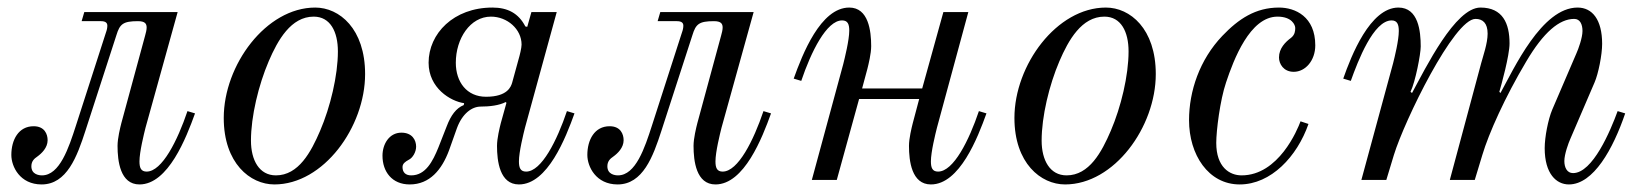

<svg xmlns="http://www.w3.org/2000/svg" viewBox="-20 -476 4344 508"><path d="M10 -66C10 -35 33 12 90 12C157 12 184 -62 206 -130L288 -383C297 -412 305 -420 345 -420C364 -420 368 -413 368 -403C368 -397 366 -389 364 -382L301 -150C298 -138 291 -110 291 -90C291 -50 298 12 349 12C425 12 473 -112 496 -176L476 -182C450 -105 409 -22 368 -22C353 -22 349 -32 349 -49C349 -74 361 -122 365 -138L450 -444H203L196 -420H247C260 -420 264 -415 264 -408C264 -403 263 -397 260 -389L181 -144C162 -85 138 -12 91 -12C84 -12 63 -14 63 -36C63 -49 70 -56 79 -62C90 -70 106 -85 106 -105C106 -121 98 -142 69 -142C29 -142 10 -106 10 -66Z M644 -104C644 -168 664 -251 691 -314C715 -370 750 -432 810 -432C854 -432 874 -392 874 -340C874 -276 854 -193 827 -130C803 -74 770 -12 710 -12C666 -12 644 -52 644 -104ZM572 -164C572 -44 642 12 706 12C836 12 946 -140 946 -280C946 -400 878 -456 814 -456C684 -456 572 -304 572 -164Z M992 -64C992 -22 1017 12 1064 12C1117 12 1149 -27 1168 -78L1189 -137C1203 -175 1228 -194 1252 -194C1275 -194 1301 -197 1318 -206L1320 -204L1305 -150C1302 -138 1295 -110 1295 -90C1295 -50 1302 12 1353 12C1429 12 1477 -112 1500 -176L1480 -182C1454 -105 1413 -22 1372 -22C1357 -22 1353 -32 1353 -49C1353 -74 1365 -122 1369 -138L1453 -444H1386L1375 -405L1370 -406C1352 -441 1323 -456 1283 -456C1180 -456 1114 -387 1114 -310C1114 -243 1172 -208 1208 -203L1207 -198C1187 -190 1173 -171 1162 -142L1140 -86C1125 -49 1106 -12 1068 -12C1053 -12 1045 -20 1045 -34C1045 -43 1052 -48 1061 -53C1072 -58 1081 -74 1081 -88C1081 -105 1071 -125 1042 -125C1010 -125 992 -95 992 -64ZM1186 -310C1186 -374 1224 -432 1279 -432C1322 -432 1360 -399 1360 -358C1360 -349 1355 -329 1352 -319L1335 -257C1332 -247 1323 -220 1266 -220C1215 -220 1186 -259 1186 -310Z M1534 -66C1534 -35 1557 12 1614 12C1681 12 1708 -62 1730 -130L1812 -383C1821 -412 1829 -420 1869 -420C1888 -420 1892 -413 1892 -403C1892 -397 1890 -389 1888 -382L1825 -150C1822 -138 1815 -110 1815 -90C1815 -50 1822 12 1873 12C1949 12 1997 -112 2020 -176L2000 -182C1974 -105 1933 -22 1892 -22C1877 -22 1873 -32 1873 -49C1873 -74 1885 -122 1889 -138L1974 -444H1727L1720 -420H1771C1784 -420 1788 -415 1788 -408C1788 -403 1787 -397 1784 -389L1705 -144C1686 -85 1662 -12 1615 -12C1608 -12 1587 -14 1587 -36C1587 -49 1594 -56 1603 -62C1614 -70 1630 -85 1630 -105C1630 -121 1622 -142 1593 -142C1553 -142 1534 -106 1534 -66Z M2080 -268 2100 -262C2126 -339 2167 -422 2208 -422C2223 -422 2227 -412 2227 -395C2227 -370 2215 -322 2211 -306L2128 0H2194L2253 -214H2412L2395 -150C2392 -138 2385 -110 2385 -90C2385 -50 2392 12 2443 12C2519 12 2567 -112 2590 -176L2570 -182C2544 -105 2503 -22 2462 -22C2447 -22 2443 -32 2443 -49C2443 -74 2455 -122 2459 -138L2542 -444H2476L2420 -242H2261L2275 -294C2278 -306 2285 -334 2285 -354C2285 -394 2278 -456 2227 -456C2151 -456 2103 -332 2080 -268Z M2736 -104C2736 -168 2756 -251 2783 -314C2807 -370 2842 -432 2902 -432C2946 -432 2966 -392 2966 -340C2966 -276 2946 -193 2919 -130C2895 -74 2862 -12 2802 -12C2758 -12 2736 -52 2736 -104ZM2664 -164C2664 -44 2734 12 2798 12C2928 12 3038 -140 3038 -280C3038 -400 2970 -456 2906 -456C2776 -456 2664 -304 2664 -164Z M3126 -158C3126 -67 3177 12 3260 12C3343 12 3412 -62 3442 -148L3421 -155C3413 -133 3363 -12 3265 -12C3233 -12 3198 -34 3198 -98C3198 -130 3208 -211 3224 -258C3244 -318 3287 -432 3360 -432C3398 -432 3407 -410 3407 -402C3407 -394 3406 -384 3396 -376C3381 -365 3364 -348 3364 -324C3364 -307 3376 -286 3403 -286C3434 -286 3460 -316 3460 -356C3460 -432 3407 -456 3364 -456C3302 -456 3257 -426 3214 -381C3154 -318 3126 -235 3126 -158Z M3534 -268 3554 -262C3573 -315 3614 -422 3662 -422C3677 -422 3681 -411 3681 -394C3681 -369 3670 -325 3666 -309L3582 0H3648L3668 -66C3696 -157 3827 -426 3884 -426C3903 -426 3916 -415 3916 -387C3916 -361 3904 -328 3899 -309L3816 0H3882L3902 -66C3919 -123 3962 -219 4018 -313C4064 -391 4106 -426 4145 -426C4161 -426 4167 -411 4167 -394C4167 -376 4156 -346 4151 -335L4087 -186C4076 -160 4067 -113 4067 -84C4067 -16 4098 12 4131 12C4196 12 4248 -82 4280 -176L4260 -182C4241 -130 4194 -18 4142 -18C4126 -18 4119 -33 4119 -50C4119 -68 4130 -98 4135 -109L4199 -258C4209 -281 4219 -331 4219 -360C4219 -424 4193 -456 4154 -456C4059 -456 3985 -293 3950 -230L3947 -233C3952 -250 3974 -329 3974 -361C3974 -414 3956 -456 3897 -456C3830 -456 3752 -296 3716 -230L3712 -233C3725 -260 3739 -333 3739 -353C3739 -393 3733 -456 3680 -456C3605 -456 3555 -328 3534 -268Z"/></svg>

Font: Old Standard
Style: Italic
Weight: 400
Italic angle: -15.2°
Designer: Alexey Kryukov <alexios@thessalonica.org.ru>
Version: Version 2.0